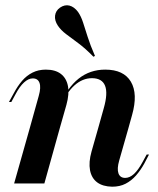

<svg xmlns="http://www.w3.org/2000/svg" viewBox="-20 -690 594 722"><path d="M349.2 -208.1 370.2 -283.1Q386.3 -339.5 375 -367.7Q363.7 -396 325.8 -396Q290.3 -396 260.1 -369Q229.8 -341.9 204 -284.7L201.6 -289.5Q233.1 -360.5 275.8 -394.4Q318.5 -428.2 375.8 -428.2Q445.2 -428.2 472.2 -382.7Q499.2 -337.1 476.6 -257.3L462.9 -208.1ZM91.9 -208.1 125.8 -329.8Q134.7 -361.3 128.6 -378.2Q122.6 -395.2 103.2 -395.2Q87.1 -395.2 70.6 -380.2Q54 -365.3 37.9 -334.7L22.6 -306.5H13.7L32.3 -340.3Q46 -366.1 62.9 -385.9Q79.8 -405.6 102 -416.9Q124.2 -428.2 152.4 -428.2Q187.9 -428.2 208.9 -412.1Q229.8 -396 235.5 -366.5Q241.1 -337.1 229.8 -296L204.8 -208.1ZM33.1 0 91.9 -208.1H204.8L146.8 0ZM428.2 -86.3Q419.4 -55.6 425.4 -38.3Q431.5 -21 450.8 -21Q467.7 -21 483.9 -35.9Q500 -50.8 516.1 -80.6L531.5 -108.9H540.3L522.6 -75Q508.9 -50 491.5 -30.2Q474.2 -10.5 452.4 0.8Q430.6 12.1 401.6 12.1Q366.1 11.3 345.2 -4.4Q324.2 -20.2 318.5 -50Q312.9 -79.8 324.2 -120.2L349.2 -208.1H462.9ZM331.5 -476.6Q300.8 -508.1 274.6 -527.4Q248.4 -546.8 228.6 -561.7Q208.9 -576.6 197.6 -593.5Q184.7 -612.9 187.1 -631.5Q189.5 -650 205.6 -661.3Q223.4 -673.4 241.1 -669Q258.9 -664.5 273.4 -645.2Q284.7 -629 292.3 -605.6Q300 -582.3 309.7 -551.2Q319.4 -520.2 337.1 -479.8Z"/></svg>

Font: Playfair 144pt
Style: Bold Italic
Weight: 700
Italic angle: -15.6°
Designer: Claus Eggers Sørensen
Foundry: Claus Eggers Sørensen
Version: Version 2.203